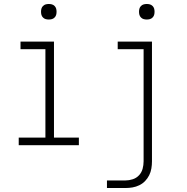

<svg xmlns="http://www.w3.org/2000/svg" viewBox="-20 -729 940 964"><path d="M74 0V-38H208V-482H83V-520H251V-38H376V0ZM225 -631Q217 -631 209.5 -633Q202 -635 196 -641Q190 -647 188 -654.5Q186 -662 186 -670Q186 -678 188 -685.5Q190 -693 196 -699Q202 -705 209.5 -707Q217 -709 225 -709Q233 -709 240.5 -707Q248 -705 254 -699Q260 -693 262 -685.5Q264 -678 264 -670Q264 -662 262 -654.5Q260 -647 254 -641Q248 -635 240.5 -633Q233 -631 225 -631ZM517 215V177H610Q628 177 646.5 171Q665 165 678 151Q691 137 696 118.5Q701 100 701 81V-482H571V-520H743V81Q743 99 740 117Q737 135 729 151Q721 167 708.5 180Q696 193 679.5 201Q663 209 645.5 212Q628 215 610 215ZM717 -631Q709 -631 701.5 -633Q694 -635 688 -641Q682 -647 680 -654.5Q678 -662 678 -670Q678 -678 680 -685.5Q682 -693 688 -699Q694 -705 701.5 -707Q709 -709 717 -709Q725 -709 732.5 -707Q740 -705 746 -699Q752 -693 754 -685.5Q756 -678 756 -670Q756 -662 754 -654.5Q752 -647 746 -641Q740 -635 732.5 -633Q725 -631 717 -631Z"/></svg>

Font: Iosevka Etoile Extralight
Style: Regular
Weight: 200
Designer: Belleve Invis
Foundry: Belleve Invis
Version: Version 22.1.2; ttfautohint (v1.8.4)